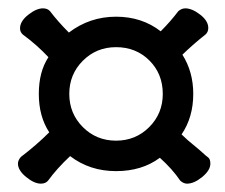

<svg xmlns="http://www.w3.org/2000/svg" viewBox="-20 -556 540 460"><path d="M78 -116Q62 -116 42.5 -132Q23 -148 23 -164Q23 -172 30 -180Q68 -209 98 -239Q73 -277 73 -331Q73 -384 96 -419Q69 -448 35 -473Q28 -479 28 -488Q28 -505 47.5 -520.5Q67 -536 83 -536Q94 -536 100 -529Q119 -504 145 -478Q195 -516 258 -516Q320 -516 365 -481Q389 -505 407 -529Q415 -536 424 -536Q440 -536 459.5 -521Q479 -506 479 -489Q479 -479 472 -473Q445 -452 417 -425Q443 -384 443 -331Q443 -275 415 -234Q428 -221 448 -205Q459 -196 466 -189.5Q473 -183 478.5 -179Q484 -175 484 -164Q484 -148 464.5 -132Q445 -116 428 -116Q420 -116 412 -123Q393 -151 363 -178Q320 -146 258 -146Q195 -146 148 -182Q116 -152 95 -123Q89 -116 78 -116ZM258 -219Q305 -219 337.5 -251.5Q370 -284 370 -331Q370 -379 338 -411Q306 -443 258 -443Q211 -443 178.5 -410.5Q146 -378 146 -331Q146 -284 178.5 -251.5Q211 -219 258 -219Z"/></svg>

Font: LXGW WenKai Mono Medium
Style: Regular
Weight: 500
Monospace: yes
Designer: LXGW / Fontworks Inc.
Foundry: LXGW / Fontworks Inc.
Version: Version 1.520; June 14, 2025